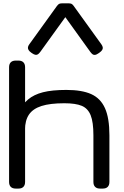

<svg xmlns="http://www.w3.org/2000/svg" viewBox="-20 -1105 724 1125"><path d="M33.2 -39.1V-710.9Q33.2 -730 43.2 -740Q53.2 -750 72.3 -750H87.9Q106.9 -750 116.9 -740Q127 -730 127 -710.9V-39.1Q127 -20 116.9 -10Q106.9 0 87.9 0H72.3Q53.2 0 43.2 -10Q33.2 -20 33.2 -39.1ZM527.3 -39.1V-312.5Q527.3 -389.6 511.2 -429.7Q495.1 -469.7 459.2 -484.9Q423.3 -500 356.9 -500Q273.4 -500 223.1 -483.9Q172.9 -467.8 149.7 -433.6Q126.5 -399.4 126.5 -343.8L85.4 -443.8Q109.9 -492.7 144 -521.7Q178.2 -550.8 231.9 -564.5Q285.6 -578.1 368.7 -578.1Q460 -578.1 514.6 -553.5Q569.3 -528.8 595.2 -470.9Q621.1 -413.1 621.1 -312.5V-39.1Q621.1 -20 611.1 -10Q601.1 0 582 0H566.4Q547.4 0 537.4 -10Q527.3 -20 527.3 -39.1ZM151.9 -845.7 313.5 -1069.8Q321.3 -1080.1 327.6 -1082.8Q334 -1085.4 343.3 -1085.4H382.3Q392.1 -1085.4 398.4 -1082.8Q404.8 -1080.1 412.1 -1069.8L573.7 -845.7Q580.6 -835.9 582 -828.1Q583.5 -820.3 578.9 -812.5Q574.2 -804.7 562.5 -796.4L557.6 -793Q545.9 -784.7 537.6 -783.4Q529.3 -782.2 522.9 -786.6Q516.6 -791 509.3 -800.8L362.8 -1004.4L216.3 -801.3Q209 -791.5 202.6 -787.1Q196.3 -782.7 187.7 -783.9Q179.2 -785.2 168 -793L163.1 -796.4Q151.9 -804.2 147.2 -812.3Q142.6 -820.3 143.8 -828.4Q145 -836.4 151.9 -845.7Z"/></svg>

Font: Gyrochrome
Style: Regular
Weight: 400
Designer: David Moles
Foundry: David Moles
Version: Version 1.005;Glyphs 3.2.3 (3260)